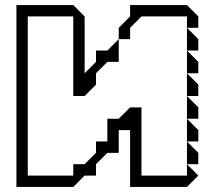

<svg xmlns="http://www.w3.org/2000/svg" viewBox="-20 -740 850 760"><path d="M450 -585V-630L495 -675V-720H720L765 -675V-630H720V-675H540L495 -630V-585ZM720 -540V-630L765 -585V-540ZM720 -450V-540L765 -495V-450ZM720 -360V-450L765 -405V-360ZM720 -270V-360L765 -315V-270ZM720 -180V-270L765 -225V-180ZM45 0V-720H270L315 -675V-450L360 -495V-540H405L450 -585V-495H405L360 -450V-405L315 -360H270V-675H90V-45H270V-90H315L360 -135V-180H405V-270H450L495 -315H540V-45H720V-90L765 -45L720 0H495V-225H450V-135H405L360 -90V-45H315L270 0ZM720 -90V-180L765 -135V-90Z"/></svg>

Font: Rubik Iso
Style: Regular
Weight: 400
Designer: Hubert and Fischer, NaN
Foundry: Hubert and Fischer, NaN
Version: Version 2.200